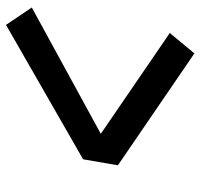

<svg xmlns="http://www.w3.org/2000/svg" viewBox="-34 -661 668 640"><g transform="rotate(-90 300.0 -341.0)"><path d="M442 -27 69 -282 89 -398 537 -655 595 -569 174 -339 510 -109Z"/></g></svg>

Font: Iosevka XBd Ex Obl
Style: Regular
Weight: 800
Width: 7
Italic angle: -9°
Monospace: yes
Designer: Belleve Invis
Foundry: Belleve Invis
Version: Version 32.5.0; ttfautohint (v1.8.4)